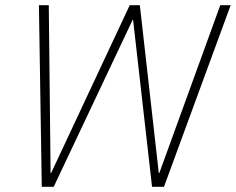

<svg xmlns="http://www.w3.org/2000/svg" viewBox="-20 -720 909 740"><path d="M130 -700H168L175 -53H177L480 -700H519L592 -53H594L829 -700H869L612 0H566L493 -643H491L187 0H141Z"/></svg>

Font: Chakra Petch ExtraLight
Style: Italic
Weight: 275
Italic angle: -10°
Designer: Katatrad Aksorn Co.,Ltd.
Foundry: Cadson Demak Co.,Ltd.
Version: Version 1.000; ttfautohint (v1.6)